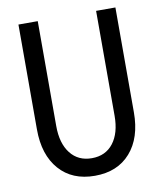

<svg xmlns="http://www.w3.org/2000/svg" viewBox="-82 -786 726 861"><g transform="rotate(-10 281.0 -356.0)"><path d="M281.2 7.8Q178.2 7.8 119.4 -59.1Q60.5 -126 60.5 -242.2V-719.7H148.4V-242.2Q148.4 -163.1 183.8 -117.7Q219.2 -72.3 281.2 -72.3Q343.8 -72.3 378.9 -117.7Q414.1 -163.1 414.1 -242.2V-719.7H502V-242.2Q502 -126 443.1 -59.1Q384.3 7.8 281.2 7.8Z"/></g></svg>

Font: Reddit Mono
Style: Regular
Weight: 400
Monospace: yes
Designer: Stephen Hutchings
Foundry: Reddit
Version: Version 1.014; ttfautohint (v1.8.4.7-5d5b)